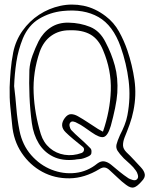

<svg xmlns="http://www.w3.org/2000/svg" viewBox="-20 -736 676 856"><path d="M23 -347Q24 -380 27.5 -421Q31 -462 39 -503Q50 -556 80.5 -599Q111 -642 154.5 -670.5Q198 -699 249 -710Q300 -721 352 -710.5Q404 -700 451 -664Q488 -636 510.5 -595.5Q533 -555 548 -511Q570 -446 579.5 -379Q589 -312 575 -243Q569 -212 558 -181.5Q547 -151 535 -122Q528 -103 528.5 -87.5Q529 -72 544 -57Q561 -41 577 -23.5Q593 -6 609 11Q623 26 625.5 41Q628 56 611 73Q592 95 577.5 99.5Q563 104 542 88Q523 74 505.5 57Q488 40 470 24Q459 13 448 11Q437 9 423 18Q357 58 290.5 59Q224 60 168.5 30Q113 0 76.5 -54.5Q40 -109 34 -181Q30 -219 26 -259.5Q22 -300 23 -347ZM43 -352Q49 -303 53 -253Q57 -203 67 -153Q80 -89 119 -44.5Q158 0 210 20.5Q262 41 316 35Q370 29 414 -7Q430 -19 445 -16.5Q460 -14 475 -2Q494 14 513 29.5Q532 45 553 59Q560 63 572 66.5Q584 70 591 63Q598 56 594.5 43.5Q591 31 586 25Q575 9 560.5 -4Q546 -17 532 -30Q512 -51 504 -64Q496 -77 499.5 -92Q503 -107 515 -134Q526 -155 535 -177.5Q544 -200 548 -222Q563 -300 553.5 -376.5Q544 -453 518 -527Q484 -623 419 -660Q354 -697 260 -687Q203 -681 155 -652.5Q107 -624 82 -565Q61 -513 53 -460Q45 -407 43 -352ZM503 -322Q501 -292 493 -253.5Q485 -215 474 -175Q461 -131 443 -125.5Q425 -120 387 -147Q371 -158 355.5 -169Q340 -180 323 -188Q317 -192 307.5 -194Q298 -196 293 -189Q288 -183 290.5 -172.5Q293 -162 297 -157Q315 -138 334 -121.5Q353 -105 370 -88Q377 -81 383.5 -74.5Q390 -68 387 -51Q385 -44 373.5 -38.5Q362 -33 352 -30Q343 -27 333 -26.5Q323 -26 313 -24Q257 -18 216.5 -38Q176 -58 152.5 -97Q129 -136 122 -187Q114 -246 111.5 -306Q109 -366 111 -424Q113 -456 125 -489Q137 -522 152 -552Q172 -591 206 -613.5Q240 -636 286 -635Q338 -634 382 -616Q426 -598 451 -547Q477 -498 492 -443.5Q507 -389 503 -322ZM344 -54Q353 -58 354.5 -67Q356 -76 348 -82Q330 -96 307 -115.5Q284 -135 273 -146Q243 -175 269 -210Q282 -227 296.5 -227Q311 -227 327 -218Q350 -205 372.5 -190Q395 -175 417 -161Q422 -158 427 -155.5Q432 -153 439 -149Q471 -242 474 -332.5Q477 -423 440 -511Q420 -561 383.5 -582Q347 -603 289 -601Q243 -601 208.5 -576.5Q174 -552 157 -505Q126 -414 130 -321.5Q134 -229 162 -138Q174 -100 202 -76Q230 -52 267.5 -46Q305 -40 344 -54Z"/></svg>

Font: Shizuru
Style: Regular
Weight: 400
Version: Version 1.000